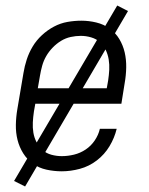

<svg xmlns="http://www.w3.org/2000/svg" viewBox="-20 -613 540 696"><path d="M204 8Q176 8 148.5 2Q121 -4 99.5 -19.5Q78 -35 64 -57.5Q50 -80 43.5 -106Q37 -132 37.5 -160.5Q38 -189 43 -218L65 -348Q69 -373 77 -397.5Q85 -422 98.5 -444.5Q112 -467 132 -485.5Q152 -504 175.5 -516.5Q199 -529 224.5 -533.5Q250 -538 275 -538Q302 -538 329 -531.5Q356 -525 377.5 -509.5Q399 -494 412.5 -471.5Q426 -449 432 -423Q438 -397 437.5 -368.5Q437 -340 432 -312L420 -237H108L103 -209Q100 -189 99 -169.5Q98 -150 101 -132Q104 -114 112.5 -97.5Q121 -81 134.5 -69Q148 -57 166.5 -52Q185 -47 204 -47Q226 -47 248.5 -52.5Q271 -58 290.5 -71Q310 -84 323.5 -104Q337 -124 342 -146H403Q395 -113 377 -83Q359 -53 331 -31.5Q303 -10 269.5 -1Q236 8 204 8ZM117 -293H367L372 -321Q375 -341 376 -360Q377 -379 374 -397.5Q371 -416 363 -432.5Q355 -449 342 -460.5Q329 -472 310.5 -477.5Q292 -483 273 -483Q255 -483 236.5 -479Q218 -475 201.5 -465Q185 -455 171 -440.5Q157 -426 147.5 -409.5Q138 -393 133 -375Q128 -357 125 -339ZM71 63 31 43 405 -593 444 -573Z"/></svg>

Font: Iosevka Slab Light Oblique
Style: Regular
Weight: 300
Italic angle: -9°
Monospace: yes
Designer: Belleve Invis
Foundry: Belleve Invis
Version: Version 11.1.1; ttfautohint (v1.8.3)